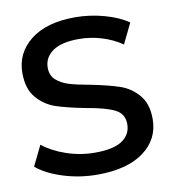

<svg xmlns="http://www.w3.org/2000/svg" viewBox="-71 -657 650 725"><g transform="rotate(-10 253.5 -294.0)"><path d="M14.4 -65.6 52.2 -143.3Q87.8 -114.4 141.1 -96.1Q194.4 -77.8 251.1 -77.8Q322.2 -77.8 355.6 -100.6Q388.9 -123.3 388.9 -163.3Q388.9 -203.3 353.3 -220.6Q317.8 -237.8 244.4 -250Q175.6 -263.3 133.9 -277.2Q92.2 -291.1 62.2 -325.6Q32.2 -360 32.2 -421.1Q32.2 -497.8 93.3 -546.1Q154.4 -594.4 264.4 -594.4Q320 -594.4 375 -579.4Q430 -564.4 466.7 -538.9L428.9 -461.1Q393.3 -485.6 350.6 -498.3Q307.8 -511.1 264.4 -511.1Q196.7 -511.1 163.3 -487.2Q130 -463.3 130 -424.4Q130 -394.4 149.4 -377.2Q168.9 -360 197.8 -351.1Q226.7 -342.2 277.8 -333.3Q344.4 -320 386.1 -306.1Q427.8 -292.2 457.2 -258.3Q486.7 -224.4 486.7 -165.6Q486.7 -87.8 423.3 -41.1Q360 5.6 246.7 5.6Q177.8 5.6 114.4 -14.4Q51.1 -34.4 14.4 -65.6Z"/></g></svg>

Font: Paperlogy 5 Medium
Style: Regular
Weight: 500
Designer: redesigned by Lee Juim, glyphs from Gmarket Sans & Montserrat
Foundry: PT&
Version: Version 1.001